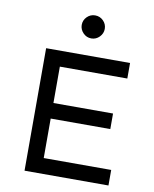

<svg xmlns="http://www.w3.org/2000/svg" viewBox="-94 -940 812 1010"><g transform="rotate(10 312.0 -434.5)"><path d="M107.4 0V-654.3H555.7V-571.3H195.3V-83H555.7V0ZM163.1 -293.9V-377H513.7V-293.9ZM332 -746.1Q306.6 -746.1 288.6 -764.6Q270.5 -783.2 270.5 -807.6Q270.5 -833 288.6 -851.1Q306.6 -869.1 332 -869.1Q357.4 -869.1 375.5 -851.1Q393.6 -833 393.6 -807.6Q393.6 -783.2 375.5 -764.6Q357.4 -746.1 332 -746.1Z"/></g></svg>

Font: Sen
Style: Regular
Weight: 400
Designer: Kosal Sen, Philatype
Foundry: Philatype
Version: Version 2.000;gftools[0.9.31]